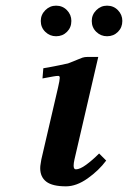

<svg xmlns="http://www.w3.org/2000/svg" viewBox="-20 -646 452 678"><path d="M124 -572Q124 -594 140 -610Q156 -626 178 -626Q201 -626 216.5 -610Q232 -594 232 -572Q232 -549 216.5 -533.5Q201 -518 178 -518Q156 -518 140 -533.5Q124 -549 124 -572ZM304 -572Q304 -594 320 -610Q336 -626 358 -626Q381 -626 396.5 -610Q412 -594 412 -572Q412 -549 396.5 -533.5Q381 -518 358 -518Q336 -518 320 -533.5Q304 -549 304 -572ZM327 -445 243 -83Q240 -70 240 -61Q240 -48 248 -48Q262 -48 284 -64Q306 -80 330 -104L355 -79Q329 -44 289.5 -16Q250 12 213 12Q165 12 143.5 -4.5Q122 -21 122 -52Q122 -60 123.5 -67.5Q125 -75 126 -83L185 -337Q191 -363 191 -371Q191 -378 186 -378Q179 -378 168 -376Q157 -374 130 -369L133 -405Q147 -407 174.5 -412.5Q202 -418 220 -422Q228 -425 238 -429Q248 -433 255 -436Q264 -440 271.5 -442.5Q279 -445 290 -445Z"/></svg>

Font: Libertinus Serif Semibold Italic
Style: Regular
Weight: 600
Italic angle: -11.5°
Designer: Philipp H. Poll, Khaled Hosny
Foundry: Caleb Maclennan
Version: Version 7.051;RELEASE